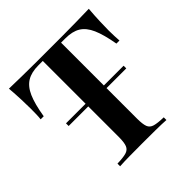

<svg xmlns="http://www.w3.org/2000/svg" viewBox="-183 -863 1018 1018"><g transform="rotate(-45 326.0 -354.0)"><path d="M543 -364V-344H111V-364ZM626 -708Q622 -662 620.5 -618.5Q619 -575 619 -552Q619 -529 620 -509Q621 -489 622 -474H599Q585 -554 565 -599.5Q545 -645 512.5 -665Q480 -685 427 -685H395V-115Q395 -74 402.5 -54Q410 -34 433 -27.5Q456 -21 500 -20V0Q470 -2 422 -2.5Q374 -3 324 -3Q272 -3 226.5 -2.5Q181 -2 153 0V-20Q196 -21 219 -27.5Q242 -34 250 -54Q258 -74 258 -115V-685H225Q173 -685 140 -665Q107 -645 87 -599.5Q67 -554 54 -474H31Q33 -489 33.5 -509Q34 -529 34 -552Q34 -575 32.5 -618.5Q31 -662 27 -708Q71 -707 124 -706Q177 -705 230 -705Q283 -705 327 -705Q370 -705 423 -705Q476 -705 529 -706Q582 -707 626 -708Z"/></g></svg>

Font: Playfair Display SemiBold
Style: Regular
Weight: 600
Designer: Claus Eggers Sørensen
Foundry: Claus Eggers Sørensen
Version: Version 1.203